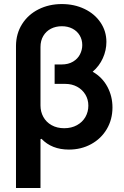

<svg xmlns="http://www.w3.org/2000/svg" viewBox="-20 -737 618 956"><path d="M509.8 -528.3Q509.8 -486.8 492.2 -447.5Q474.6 -408.2 441.4 -379.9Q489.3 -352.5 514.6 -305.2Q540 -257.8 540 -202.1Q540 -142.1 511.7 -94.2Q483.4 -46.4 433.8 -19.3Q384.3 7.8 323.2 7.8Q237.8 7.8 186.5 -45.9L181.6 -43.9V199.2H59.6V-508.8Q60.1 -569.8 90.1 -617.2Q120.1 -664.6 172.1 -690.7Q224.1 -716.8 288.1 -716.8Q350.1 -716.8 400.9 -692.4Q451.7 -668 480.7 -624.8Q509.8 -581.5 509.8 -528.3ZM299.8 -98.6Q335.9 -98.6 363.3 -113.8Q390.6 -128.9 405.3 -154.5Q419.9 -180.2 419.9 -210.9Q419.9 -241.7 405 -266.4Q390.1 -291 364 -305.2Q337.9 -319.3 305.7 -319.3H252V-416H286.1Q320.3 -416 343.8 -430.2Q367.2 -444.3 378.4 -466.6Q389.6 -488.8 389.6 -512.7Q389.6 -539.6 376.7 -561Q363.8 -582.5 340.6 -594.5Q317.4 -606.4 288.1 -606.4Q257.8 -606.4 233.6 -594Q209.5 -581.5 195.6 -558.1Q181.6 -534.7 181.6 -502.9V-211.9Q181.6 -180.7 195.8 -154.8Q210 -128.9 236.8 -113.8Q263.7 -98.6 299.8 -98.6Z"/></svg>

Font: Pretendard Std SemiBold
Style: Regular
Weight: 600
Designer: Base glyphs from Inter by Rasmus Andersson; Hangeul glyphs from Noto Sans CJK(Source Han Sans) by Jang Soo-young and Kan
Foundry: Kil Hyung-jin
Version: Version 1.309